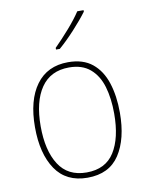

<svg xmlns="http://www.w3.org/2000/svg" viewBox="-87 -920 685 898"><g transform="rotate(-10 256.0 -470.5)"><path d="M457 -357Q457 -232 408 -157.5Q359 -83 256 -83Q155 -83 104.5 -157.5Q54 -232 54 -358Q54 -486 107 -558.5Q160 -631 259 -631Q330 -631 373.5 -595.5Q417 -560 437 -498Q457 -436 457 -357ZM81 -358Q81 -243 124 -175.5Q167 -108 256 -108Q346 -108 388 -174.5Q430 -241 430 -357Q430 -429 413.5 -485Q397 -541 359 -573.5Q321 -606 259 -606Q171 -606 126 -540.5Q81 -475 81 -358ZM373 -851Q347 -816 307.5 -773Q268 -730 232 -699H214V-707Q248 -741 284 -782Q320 -823 343 -858H373Z"/></g></svg>

Font: Noto Sans Telugu UI SemiCondensed Thin
Style: Regular
Weight: 100
Width: 4
Designer: Jelle Bosma - Monotype Design Team
Foundry: Monotype Imaging Inc.
Version: Version 2.005; ttfautohint (v1.8.4.7-5d5b)